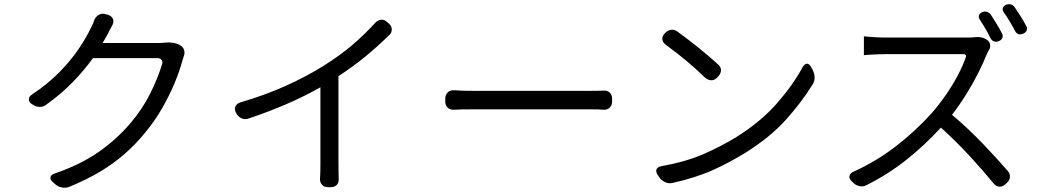

<svg xmlns="http://www.w3.org/2000/svg" viewBox="-20 -861 4970 915"><path d="M496 -790Q513 -784 518.5 -770Q524 -756 515 -740Q508 -728 504 -720Q500 -712 493 -698L469 -656H740Q747 -656 757 -657Q767 -658 768 -658Q785 -660 804.5 -657Q824 -654 839 -645Q853 -637 857.5 -622Q862 -607 855 -591Q854 -586 853.5 -585Q853 -584 849 -572Q836 -522 811 -462.5Q786 -403 751 -342.5Q716 -282 671 -228Q626 -173 574 -127.5Q522 -82 458 -43.5Q394 -5 311 29Q295 36 275.5 32.5Q256 29 242 16L231 6Q218 -5 220.5 -16.5Q223 -28 240 -34Q360 -75 446 -134Q532 -193 600 -272Q659 -341 696 -415.5Q733 -490 753 -557Q756 -568 749.5 -576Q743 -584 731 -584H423Q382 -527 327.5 -470.5Q273 -414 200 -362Q187 -351 168.5 -351.5Q150 -352 135 -363L131 -365Q117 -376 117.5 -388.5Q118 -401 133 -411Q208 -461 263 -517Q318 -573 355 -628Q392 -683 413 -728Q418 -736 423 -748Q428 -760 430 -767Q438 -784 453 -791.5Q468 -799 485 -793Z M1104 -325Q1096 -341 1102 -354Q1108 -367 1125 -373Q1242 -407 1341 -451.5Q1440 -496 1523 -548Q1601 -597 1659 -646.5Q1717 -696 1769 -753Q1782 -766 1797.5 -767Q1813 -768 1826 -755L1834 -748Q1847 -736 1847 -720Q1847 -704 1834 -693Q1780 -640 1723 -593Q1666 -546 1593 -498V-76Q1593 -55 1593.5 -37.5Q1594 -20 1594 -11Q1596 8 1585.5 19.5Q1575 31 1557 31H1543Q1525 31 1514.5 19.5Q1504 8 1505 -11Q1506 -22 1506.5 -39.5Q1507 -57 1507 -76V-445Q1433 -403 1346.5 -365.5Q1260 -328 1164 -296Q1148 -290 1131.5 -297Q1115 -304 1107 -320Z M2102 -391Q2102 -409 2113.5 -420.5Q2125 -432 2144 -431Q2158 -430 2169 -429.5Q2180 -429 2196.5 -428.5Q2213 -428 2241 -428Q2260 -428 2302 -428Q2344 -428 2399.5 -428Q2455 -428 2515 -428Q2575 -428 2630.5 -428Q2686 -428 2728.5 -428Q2771 -428 2789 -428Q2819 -428 2833 -428.5Q2847 -429 2855 -429Q2874 -431 2885.5 -420Q2897 -409 2897 -391V-377Q2897 -359 2885.5 -348Q2874 -337 2855 -338Q2845 -339 2830.5 -339.5Q2816 -340 2790 -340Q2771 -340 2729 -340Q2687 -340 2631.5 -340Q2576 -340 2515.5 -340Q2455 -340 2399.5 -340Q2344 -340 2302 -340Q2260 -340 2241 -340Q2200 -340 2182 -339.5Q2164 -339 2144 -338Q2125 -337 2113.5 -348Q2102 -359 2102 -377Z M3150 -704Q3162 -717 3178.5 -719Q3195 -721 3209 -710Q3314 -634 3402 -554Q3416 -542 3416 -526.5Q3416 -511 3403 -497L3397 -491Q3385 -478 3369.5 -478.5Q3354 -479 3340 -491Q3298 -532 3252 -570.5Q3206 -609 3151 -649Q3138 -660 3136.5 -674Q3135 -688 3147 -701ZM3114 -28Q3104 -43 3109 -54.5Q3114 -66 3132 -69Q3249 -90 3334.5 -127.5Q3420 -165 3491 -209Q3607 -282 3683 -369Q3759 -456 3805 -541Q3826 -574 3846 -541L3853 -527Q3862 -511 3862 -491Q3862 -471 3851 -456Q3799 -372 3724.5 -289.5Q3650 -207 3537 -136Q3462 -89 3379.5 -51.5Q3297 -14 3184 11Q3167 15 3149.5 7Q3132 -1 3121 -17Z M4661 -803Q4672 -808 4683.5 -804.5Q4695 -801 4702 -791Q4716 -769 4730 -746.5Q4744 -724 4755 -702Q4761 -692 4757 -681Q4753 -670 4740 -665Q4729 -660 4718 -663.5Q4707 -667 4701 -678Q4677 -726 4649 -768Q4642 -779 4645.5 -788.5Q4649 -798 4661 -803ZM4774 -838Q4785 -843 4797 -840Q4809 -837 4816 -826Q4831 -804 4845.5 -781Q4860 -758 4870 -738Q4877 -728 4873 -717Q4869 -706 4857 -701Q4830 -689 4817 -714Q4805 -737 4791 -760.5Q4777 -784 4763 -803Q4756 -814 4759.5 -823.5Q4763 -833 4774 -838ZM4685 -670Q4696 -662 4698.5 -649Q4701 -636 4694 -624Q4692 -621 4689.5 -616.5Q4687 -612 4685 -608Q4668 -565 4642 -513.5Q4616 -462 4584 -410.5Q4552 -359 4517 -314Q4594 -249 4662.5 -177.5Q4731 -106 4783 -46Q4794 -33 4793 -17Q4792 -1 4778 11L4770 18Q4757 30 4741.5 28.5Q4726 27 4715 13Q4665 -48 4601.5 -117Q4538 -186 4464 -253Q4386 -168 4299 -99Q4212 -30 4110 21Q4094 30 4076 26Q4058 22 4045 9L4038 2Q4025 -11 4028.5 -23.5Q4032 -36 4048 -43Q4158 -93 4251.5 -165.5Q4345 -238 4422 -324Q4456 -363 4487.5 -408.5Q4519 -454 4544 -501Q4569 -548 4583 -589Q4585 -595 4582 -599Q4579 -603 4573 -603Q4551 -603 4510 -603Q4469 -603 4420 -603Q4371 -603 4324 -603Q4277 -603 4243 -603Q4209 -603 4198 -603Q4180 -603 4159 -602Q4138 -601 4120.5 -600Q4103 -599 4097 -598V-688Q4104 -687 4122.5 -685.5Q4141 -684 4162 -683Q4183 -682 4198 -682Q4208 -682 4237.5 -682Q4267 -682 4307.5 -682Q4348 -682 4392 -682Q4436 -682 4476.5 -682Q4517 -682 4546 -682Q4575 -682 4584 -682Q4600 -682 4611.5 -682.5Q4623 -683 4628 -684Q4642 -686 4657.5 -682.5Q4673 -679 4685 -670Z"/></svg>

Font: Chiron GoRound TC
Style: Regular
Weight: 400
Designer: Ryoko NISHIZUKA 西塚涼子 (kana, bopomofo & ideographs); Paul D. Hunt (Latin, Greek & Cyrillic); Sandoll Communications 산돌커뮤니
Foundry: Adobe
Version: Version 1.000;hotconv 1.1.1;makeotfexe 2.6.0